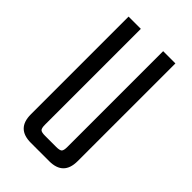

<svg xmlns="http://www.w3.org/2000/svg" viewBox="-195 -688 754 754"><g transform="rotate(45 182.0 -311.0)"><path d="M244 -622H312V-79Q312 0 233 0H131Q52 0 52 -79V-622H120V-90Q120 -70 126 -64.5Q132 -59 151 -59H213Q232 -59 238 -64.5Q244 -70 244 -90Z"/></g></svg>

Font: Teko Light
Style: Regular
Weight: 300
Designer: Manushi Parikh, Jonny Pinhorn
Foundry: Indian Type Foundry
Version: Version 1.105;PS 1.0;hotconv 1.0.78;makeotf.lib2.5.61930; tt